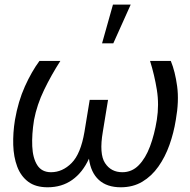

<svg xmlns="http://www.w3.org/2000/svg" viewBox="-20 -788 811 818"><path d="M619.3 -528.4H707.7Q726.2 -483.7 734.7 -420.5Q743.3 -357.2 729 -277Q720.2 -221.9 701.9 -170.5Q683.6 -119 654.8 -78.3Q626.1 -37.6 586.3 -13.8Q546.5 9.9 494.7 9.9Q435.4 9.9 401.1 -21.5Q366.8 -52.9 359 -111.9Q332 -52.9 287.6 -21.5Q243.3 9.9 182.9 9.9Q131.7 9.9 100.1 -13.8Q68.5 -37.6 53.3 -78.3Q38 -119 36.4 -170.5Q34.8 -221.9 43.7 -277Q57.5 -356.5 86.1 -419.9Q114.7 -483.3 148.1 -528.4H237.2Q198.5 -468.4 168 -405.2Q137.4 -342 125 -277Q115.1 -215.2 117.4 -164.8Q119.7 -114.3 138.8 -84.3Q158 -54.3 197.4 -54.3Q246.1 -54.3 285 -93.4Q323.9 -132.5 339.8 -226.2L362.2 -362.6H440.3L418 -226.2Q402 -132.5 427.4 -93.4Q452.8 -54.3 501.4 -54.3Q541.9 -54.3 571 -84Q600.1 -113.6 619.1 -164.2Q638.1 -214.8 648.1 -277Q658.4 -342 648.3 -405.2Q638.1 -468.4 619.3 -528.4ZM414.8 -603.3 461.3 -768.5H536.9L462.7 -603.3Z"/></svg>

Font: Inter UI Light
Style: Italic
Weight: 300
Italic angle: 9.39999°
Designer: Rasmus Andersson
Foundry: rsms
Version: 3.2;8d6f07862